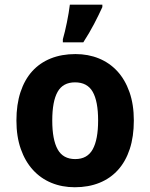

<svg xmlns="http://www.w3.org/2000/svg" viewBox="-20 -786 639 816"><path d="M202.1 -273.9Q202.1 -192.4 225.1 -151.1Q248 -109.9 299.8 -109.9Q351.1 -109.9 374 -151.4Q397 -192.9 397 -273.9Q397 -355.5 374 -395.8Q351.1 -436 298.8 -436Q247.6 -436 224.9 -395.8Q202.1 -355.5 202.1 -273.9ZM548.8 -273.9Q548.8 -205.6 531.5 -152.8Q514.2 -100.1 481.7 -64Q449.2 -27.8 402.6 -9Q356 9.8 297.9 9.8Q243.7 9.8 198.2 -9Q152.8 -27.8 119.9 -64Q86.9 -100.1 68.4 -152.8Q49.8 -205.6 49.8 -273.9Q49.8 -341.8 67.1 -394.5Q84.5 -447.3 116.9 -483.2Q149.4 -519 195.8 -537.6Q242.2 -556.2 300.8 -556.2Q355 -556.2 400.4 -537.6Q445.8 -519 478.8 -483.2Q511.7 -447.3 530.3 -394.5Q548.8 -341.8 548.8 -273.9ZM247.1 -619.1Q251.5 -633.8 255.9 -652.6Q260.3 -671.4 264.4 -691.2Q268.6 -710.9 271.7 -730.5Q274.9 -750 276.9 -766.1H415V-755.9Q399.9 -722.7 379.9 -684.3Q359.9 -646 334 -606H247.1Z"/></svg>

Font: Droid Sans
Style: Bold
Weight: 700
Foundry: Ascender Corporation
Version: Version 1.00 build 112